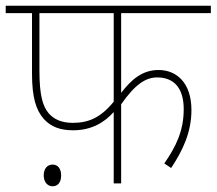

<svg xmlns="http://www.w3.org/2000/svg" viewBox="-20 -642 758 672"><path d="M404 -596H718V-622H0V-596H92V-385C92 -301 106 -257 133 -226C159 -197 193 -186 236 -186C302 -186 347 -215 378 -250V0H404V-277C453 -347 490 -371 530 -371C592 -371 623 -330 623 -260C623 -184 596 -129 555 -70L579 -54C620 -116 650 -179 650 -257C650 -351 599 -397 535 -397C479 -397 441 -365 404 -317ZM118 -596H378V-286C332 -230 290 -212 235 -212C193 -212 167 -226 150 -246C130 -270 118 -307 118 -395ZM133 -28C133 -3 148 10 164 10C181 10 194 -2 194 -28C194 -51 183 -66 164 -66C146 -66 133 -52 133 -28Z"/></svg>

Font: Noto Sans Devanagari UI Thin
Style: Regular
Weight: 100
Designer: Jelle Bosma - Monotype Design Team
Foundry: Monotype Imaging Inc.
Version: Version 2.004